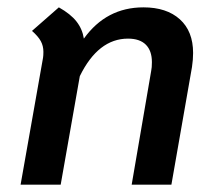

<svg xmlns="http://www.w3.org/2000/svg" viewBox="-20 -502 592 522"><path d="M505 -358Q505 -340 502 -320L446 0H338L391 -309Q393 -318 393 -333Q393 -364 376.5 -380.5Q360 -397 328 -397Q247 -397 197 -295L145 0H36L97 -345Q98 -351 98 -361Q98 -377 91 -390Q84 -403 67 -418L140 -482Q172 -464 188 -443.5Q204 -423 208 -397Q269 -482 370 -482Q433 -482 469 -449.5Q505 -417 505 -358Z"/></svg>

Font: KoHo SemiBold
Style: Italic
Weight: 600
Italic angle: -10°
Version: Version 1.000; ttfautohint (v1.6)